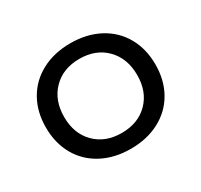

<svg xmlns="http://www.w3.org/2000/svg" viewBox="-115 -660 860 820"><g transform="rotate(-30 315.0 -250.0)"><path d="M585 -250Q585 -173 551.5 -114Q518 -55 456.5 -22.5Q395 10 315 10Q235 10 173.5 -22.5Q112 -55 78.5 -114Q45 -173 45 -250Q45 -327 78.5 -386Q112 -445 173.5 -477.5Q235 -510 315 -510Q395 -510 456.5 -477.5Q518 -445 551.5 -386Q585 -327 585 -250ZM495 -250Q495 -332 445.5 -382.5Q396 -433 315 -433Q234 -433 184.5 -382.5Q135 -332 135 -250Q135 -168 184.5 -118Q234 -68 315 -68Q396 -68 445.5 -118Q495 -168 495 -250Z"/></g></svg>

Font: Goli
Style: Regular
Weight: 400
Designer: jaikishan Patel
Foundry: MagicType
Version: Version 1.000